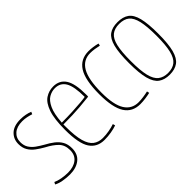

<svg xmlns="http://www.w3.org/2000/svg" viewBox="-20 -977 1423 1423"><g transform="rotate(-45 691.5 -265.0)"><path d="M14 -16 23 -33Q45 -22 78.5 -16Q112 -10 144 -10Q202 -10 237.5 -37.5Q273 -65 273 -117Q273 -171 241.5 -203Q210 -235 156 -263Q124 -281 95.5 -302Q67 -323 50 -351.5Q33 -380 33 -420Q33 -472 68.5 -506Q104 -540 173 -540Q200 -540 225.5 -535Q251 -530 270 -522L262 -504Q244 -510 221 -515Q198 -520 173 -520Q116 -520 84.5 -492.5Q53 -465 53 -420Q53 -384 69 -359Q85 -334 111 -315.5Q137 -297 167 -280Q203 -261 231.5 -239Q260 -217 276.5 -188Q293 -159 293 -117Q293 -55 252 -22.5Q211 10 144 10Q109 10 73 3.5Q37 -3 14 -16Z M507 10Q430 10 391 -48.5Q352 -107 352 -250Q352 -364 374 -427Q396 -490 433.5 -515Q471 -540 517 -540Q582 -540 615 -490Q648 -440 648 -325Q648 -321 648 -313.5Q648 -306 647 -303Q617 -299 545.5 -293Q474 -287 372 -287Q372 -281 372 -274.5Q372 -268 372 -262Q372 -165 387.5 -110Q403 -55 433.5 -32Q464 -9 508 -9Q541 -9 574 -15Q607 -21 633 -30L638 -11Q612 -2 577.5 4Q543 10 507 10ZM373 -305Q431 -305 484.5 -307.5Q538 -310 576.5 -313.5Q615 -317 628 -320Q628 -430 600.5 -476Q573 -522 517 -522Q484 -522 453.5 -504.5Q423 -487 401 -440Q379 -393 373 -305Z M718 -258Q718 -407 760.5 -473.5Q803 -540 888 -540Q909 -540 934 -536.5Q959 -533 980 -527L976 -509Q955 -514 931.5 -517.5Q908 -521 886 -521Q813 -521 775.5 -457Q738 -393 738 -253Q738 -126 775 -67.5Q812 -9 883 -9Q905 -9 933.5 -13Q962 -17 983 -22L987 -3Q966 2 937 6Q908 10 882 10Q800 10 759 -53.5Q718 -117 718 -258Z M1037 -265Q1037 -371 1052.5 -431Q1068 -491 1101.5 -515.5Q1135 -540 1191 -540Q1247 -540 1281 -515.5Q1315 -491 1330 -431Q1345 -371 1345 -265Q1345 -159 1329 -99Q1313 -39 1279 -14.5Q1245 10 1191 10Q1137 10 1103 -14.5Q1069 -39 1053 -99Q1037 -159 1037 -265ZM1057 -265Q1057 -167 1070.5 -111Q1084 -55 1114 -31.5Q1144 -8 1191 -8Q1239 -8 1268.5 -31.5Q1298 -55 1311.5 -111Q1325 -167 1325 -265Q1325 -363 1312 -419Q1299 -475 1270 -498.5Q1241 -522 1191 -522Q1142 -522 1112.5 -498.5Q1083 -475 1070 -419Q1057 -363 1057 -265Z"/></g></svg>

Font: Georama SemiCondensed Thin
Style: Regular
Weight: 100
Width: 4
Designer: Jean-Baptiste Levee
Foundry: Production Type
Version: Version 1.000